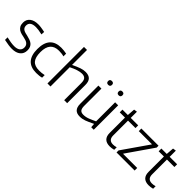

<svg xmlns="http://www.w3.org/2000/svg" viewBox="172 -1900 3003 3003"><g transform="rotate(45 1674.0 -398.5)"><path d="M221 11Q187 11 148.5 6Q110 1 47 -12V-69Q94 -58 136.5 -51Q179 -44 217 -44Q280 -44 313 -69.5Q346 -95 346 -143Q346 -168 337 -185.5Q328 -203 312.5 -215Q297 -227 275 -234.5Q253 -242 228 -247Q198 -253 167 -261Q136 -269 111 -285Q86 -301 70 -329Q54 -357 54 -403Q54 -473 104.5 -513Q155 -553 244 -553Q259 -553 273.5 -552Q288 -551 305 -548.5Q322 -546 342.5 -542.5Q363 -539 392 -533L389 -476Q340 -487 308 -491.5Q276 -496 248 -496Q185 -496 152.5 -472.5Q120 -449 120 -404Q120 -377 130 -360Q140 -343 158 -332Q176 -321 199.5 -315Q223 -309 250 -303Q284 -295 313.5 -284.5Q343 -274 365 -256.5Q387 -239 399.5 -212Q412 -185 412 -145Q412 -72 361.5 -30.5Q311 11 221 11Z M757 9Q505 9 505 -269Q505 -549 757 -549Q784 -549 815.5 -545.5Q847 -542 875 -536V-476Q848 -484 819.5 -487Q791 -490 764 -490Q573 -490 573 -270Q573 -155 618 -102.5Q663 -50 762 -50Q792 -50 817.5 -52.5Q843 -55 875 -62V-5Q853 2 820.5 5.5Q788 9 757 9Z M998 -808H1065V-477Q1105 -496 1137.5 -510Q1170 -524 1197 -533Q1224 -542 1248 -546Q1272 -550 1295 -550Q1364 -550 1399 -514.5Q1434 -479 1434 -403V0H1368V-380Q1368 -440 1344.5 -465.5Q1321 -491 1273 -491Q1232 -491 1179 -474Q1126 -457 1065 -426V0H998Z M1718 10Q1585 10 1585 -137V-540H1652V-159Q1652 -101 1672.5 -75.5Q1693 -50 1740 -50Q1792 -50 1845 -70.5Q1898 -91 1955 -119V-540H2022V0H1966L1961 -67H1957Q1915 -47 1883.5 -32.5Q1852 -18 1825 -8.5Q1798 1 1773 5.5Q1748 10 1718 10ZM1916 -656Q1874 -656 1874 -699Q1874 -740 1916 -740Q1959 -740 1959 -699Q1959 -656 1916 -656ZM1685 -656Q1642 -656 1642 -699Q1642 -740 1685 -740Q1705 -740 1716.5 -730Q1728 -720 1728 -699Q1728 -676 1716.5 -666Q1705 -656 1685 -656Z M2380 8Q2308 8 2270.5 -29.5Q2233 -67 2233 -140V-480H2117V-540H2236L2246 -669L2300 -677V-540H2465V-480H2300V-153Q2300 -49 2397 -49Q2413 -49 2431.5 -51.5Q2450 -54 2470 -60V-4Q2423 8 2380 8Z M2525 -46 2825 -478V-483H2535V-540H2915V-498L2614 -64V-58H2925V-1H2525Z M3241 8Q3169 8 3131.5 -29.5Q3094 -67 3094 -140V-480H2978V-540H3097L3107 -669L3161 -677V-540H3326V-480H3161V-153Q3161 -49 3258 -49Q3274 -49 3292.5 -51.5Q3311 -54 3331 -60V-4Q3284 8 3241 8Z"/></g></svg>

Font: EncodeSans
Style: Light
Weight: 300
Designer: Pablo Impallari, Andres Torresi
Foundry: Pablo Impallari, Andres Torresi
Version: Version 1.000; ttfautohint (v1.4.1)